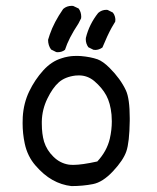

<svg xmlns="http://www.w3.org/2000/svg" viewBox="-20 -647 540 659"><path d="M425.3 -241.7Q425.3 -308.6 412.1 -336.9Q393.6 -376.5 356 -414.1Q333.5 -436.5 314.9 -443.4Q291 -451.7 257.8 -454.6Q251 -455.1 245.4 -455.1Q239.7 -455.1 232.2 -454.8Q224.6 -454.6 213.4 -452.6Q202.1 -450.7 190.9 -446.8Q156.7 -436.5 128.4 -405.3Q99.6 -373.5 80.1 -333Q61 -293 58.1 -245.6Q57.6 -234.9 57.6 -224.1Q57.6 -188.5 64.9 -154.3Q74.2 -110.4 102.1 -78.6Q129.9 -46.4 160.4 -29.3Q190.9 -12.2 225.1 -8.3Q264.2 -8.3 298.8 -15.1Q332.5 -21.5 367.9 -59.3Q403.3 -97.2 413.6 -127.4Q424.3 -158.2 425.3 -232.4Q425.3 -237.3 425.3 -241.7ZM314 -92.8Q260.7 -81.1 232.4 -81.1Q222.7 -81.1 215.8 -82Q185.5 -86.9 163.1 -109.4Q140.6 -131.3 131.3 -160.6Q123.5 -187 123.5 -222.7Q123.5 -226.6 123.5 -230.5Q124.5 -271.5 142.6 -308.6Q160.6 -345.7 181.9 -364.5Q203.1 -383.3 239.3 -387.7Q245.1 -388.2 251 -388.2Q280.3 -388.2 303.7 -368.7Q330.6 -345.7 344.7 -319.6Q358.9 -293.5 362.8 -253.4Q363.8 -242.2 363.8 -230.5Q363.8 -201.2 356.9 -170.9Q346.7 -127.9 314 -92.8ZM177.7 -467.8Q192.9 -467.8 203.1 -476.1Q215.3 -515.1 249 -565.9L258.3 -584Q258.8 -586.9 258.8 -589.4Q258.8 -605.5 250 -617.7L231.4 -626.5Q229 -627 226.6 -627Q209 -627 196.8 -616.2Q165 -570.3 150.9 -528.8Q147.5 -519.5 145 -510.3Q145 -491.2 155.3 -477.1L172.9 -468.3Q175.3 -467.8 177.7 -467.8ZM300.8 -476.1Q303.7 -475.6 308.1 -475.6Q312.5 -475.6 318.8 -477.5Q325.2 -479.5 331.5 -483.9Q348.6 -525.4 362.8 -551.3Q368.7 -562 375.5 -572.8Q376 -575.2 376 -579.8Q376 -584.5 374 -591.3Q372.1 -598.1 367.2 -604L349.6 -612.8Q347.2 -613.3 345.2 -613.3Q329.1 -613.3 316.9 -602.5Q286.1 -563.5 274.9 -517.6Q274.4 -515.1 274.4 -512.7Q274.4 -497.1 283.2 -484.9Z"/></svg>

Font: Bakudai
Style: Light
Weight: 300
Version: Version 1.48